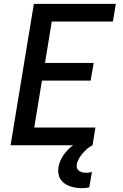

<svg xmlns="http://www.w3.org/2000/svg" viewBox="-20 -755 640 998"><path d="M35 0 156 -735H582L567 -643H249L214 -428H467L451 -336H198L158 -92H476L461 0ZM406 223Q389 223 373 220.5Q357 218 342 212.5Q327 207 314.5 198Q302 189 294 176Q286 163 283.5 147Q281 131 284 114Q289 84 307 56Q325 28 351 7Q377 -14 407.5 -27.5Q438 -41 468 -45L461 0Q446 7 433 18.5Q420 30 409 43Q398 56 389.5 71Q381 86 379 101Q377 111 380.5 120Q384 129 392 134Q400 139 409 141Q418 143 428 143Q435 143 442.5 142Q450 141 458 139L444 219Q435 221 425 222Q415 223 406 223Z"/></svg>

Font: Iosevka Semibold Extended
Style: Italic
Weight: 600
Width: 7
Italic angle: -9°
Monospace: yes
Designer: Belleve Invis
Foundry: Belleve Invis
Version: Version 32.5.0; ttfautohint (v1.8.4)